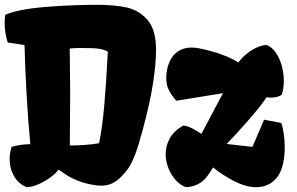

<svg xmlns="http://www.w3.org/2000/svg" viewBox="-21 -777 1247 807"><path d="M27.8 -159.7Q69.8 -171.4 106.4 -170.9Q97.2 -266.1 90.8 -379.2Q84.5 -492.2 82 -587.9H81.5L11.7 -598.1Q5.4 -616.2 2 -638.2Q-1.5 -660.2 -1.5 -680.7Q-1.5 -696.3 1 -714.8Q53.2 -737.8 165 -747.3Q276.9 -756.8 387.2 -756.8Q461.4 -756.8 513.2 -745.1Q564.9 -733.4 599.9 -692.1Q634.8 -650.9 634.8 -568.8Q634.8 -417 561.5 -170.4Q549.3 -129.9 534.2 -97.7Q519 -65.4 495.6 -42Q475.6 -19.5 454.3 -8.1Q433.1 3.4 403.3 3.4Q388.2 3.4 362.3 -1.5Q330.1 -7.8 305.2 -17.8Q280.3 -27.8 263.9 -38.1Q247.6 -48.3 225.1 -64Q215.3 -49.8 192.6 -32.7Q169.9 -15.6 142.6 -3.4Q115.2 8.8 91.8 9.8Q58.1 -2.9 38.8 -35.4Q19.5 -67.9 19.5 -108.4Q19.5 -133.3 27.8 -159.7ZM430.2 -523.9 432.1 -558.6Q429.2 -564 408.4 -569.3Q387.7 -574.7 354 -574.7L315.9 -575.2Q288.6 -575.2 272 -572.8Q272 -552.2 272.5 -538.1Q273.9 -453.1 273.9 -386.2Q273.9 -308.6 272.5 -165.5Q336.4 -165.5 395.5 -174.8Q409.2 -242.2 417 -331.3Q424.8 -420.4 430.2 -523.9ZM748.5 -249Q762.2 -249 781 -240.2Q799.8 -231.4 825.7 -214.4L916 -385.3L720.2 -353.5Q700.7 -375 689.2 -397.2Q677.7 -419.4 677.7 -450.7Q677.7 -469.7 682.6 -490.7Q692.9 -532.7 719.2 -554.9Q745.6 -577.1 784.7 -577.1Q801.3 -577.1 816.9 -573.7Q868.7 -563.5 912.8 -547.1Q957 -530.8 981 -514.2Q991.2 -529.3 1010.3 -546.1Q1029.3 -563 1053 -575Q1076.7 -586.9 1099.6 -587.9Q1121.6 -579.6 1137.9 -556.2Q1154.3 -532.7 1163.1 -501Q1171.9 -469.2 1171.9 -436.5Q1171.9 -405.8 1163.6 -379.4Q1155.8 -373 1143.8 -369.9Q1131.8 -366.7 1118.2 -366.7Q1108.4 -366.7 1099.6 -368.2Q1078.6 -335.4 1023.7 -272.5Q968.8 -209.5 931.6 -171.9L1040 -159.7L1088.9 -273.9L1161.1 -260.3Q1167.5 -243.2 1171.6 -215.6Q1175.8 -188 1175.8 -157.7Q1175.8 -120.6 1168.5 -88.1Q1161.1 -55.7 1145.5 -34.2Q1112.8 9.8 1054.7 9.8Q1013.7 9.8 964.8 -14.9Q916 -39.6 874.5 -73.2Q858.9 -46.4 844.7 -29.8Q830.6 -13.2 810.5 -2.7Q790.5 7.8 761.7 9.8Q739.7 3.4 719.7 -17.8Q699.7 -39.1 687.5 -68.6Q675.3 -98.1 675.3 -129.4Q675.3 -165 693.1 -196.3Q710.9 -227.5 748.5 -249Z"/></svg>

Font: Kavoon
Style: Regular
Weight: 400
Designer: Viktoriya Grabowska
Foundry: Viktoriya Grabowska
Version: Version 1.004; ttfautohint (v1.4.1)